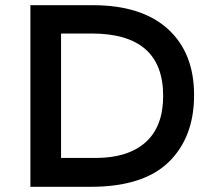

<svg xmlns="http://www.w3.org/2000/svg" viewBox="-20 -719 822 739"><path d="M329 0H97V-699H337Q525 -699 626 -607.5Q727 -516 727 -353Q727 -190 629 -95Q531 0 329 0ZM608 -350Q608 -590 333 -590H215V-111H346Q473 -111 540.5 -171.5Q608 -232 608 -350Z"/></svg>

Font: Montserrat_am3
Style: Regular
Weight: 400
Designer: Julieta Ulanovsky
Foundry: Julieta Ulanovsky, Armenina letters added by Vahan Hovhannisyan
Version: Version 2.001